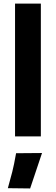

<svg xmlns="http://www.w3.org/2000/svg" viewBox="-20 -768 315 1081"><path d="M64.7 0V-747.6H210V0ZM24.2 291.5Q39.6 236.3 49.1 199.3Q58.6 162.4 70.6 94.7L216.6 93.5L149.7 293Z"/></svg>

Font: RobotoFlex
Style: Regular
Weight: 400
Designer: Berlow after Robertson
Foundry: Google
Version: Version 2.136